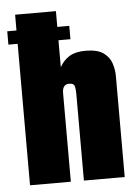

<svg xmlns="http://www.w3.org/2000/svg" viewBox="-57 -665 500 703"><g transform="rotate(-5 193.0 -313.5)"><path d="M-9 -520V-569H25V-627H175V-569H219V-520H175V-421Q189 -446 211 -459.5Q233 -473 270 -473Q314 -473 336 -457Q358 -441 365.5 -417.5Q373 -394 373 -372V0H223V-319Q223 -337 220 -347.5Q217 -358 200 -358Q175 -358 175 -326V0H25V-520Z"/></g></svg>

Font: Smooch Sans Black
Style: Regular
Weight: 900
Designer: Robert E. Leuschke
Foundry: Robert E. Leuschke
Version: Version 1.010; ttfautohint (v1.8.3)